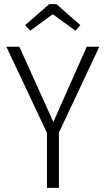

<svg xmlns="http://www.w3.org/2000/svg" viewBox="-20 -912 513 932"><path d="M266 -268V0H208V-267L11 -685H74L239 -320L401 -685H462ZM102 -790 219 -892H254L370 -790L346 -763L236 -843L127 -763Z"/></svg>

Font: Fira Sans Condensed Light
Style: Regular
Weight: 300
Width: 3
Designer: bBox Type GmbH & Carrois Corporate GbR & Edenspiekermann AG
Foundry: bBox Type GmbH & Carrois Corporate GbR & Edenspiekermann AG
Version: Version 4.301